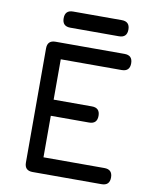

<svg xmlns="http://www.w3.org/2000/svg" viewBox="-92 -915 787 984"><g transform="rotate(10 301.5 -423.0)"><path d="M208 -762Q166 -762 166 -804Q166 -846 208 -846H461Q503 -846 503 -804Q503 -762 461 -762ZM146 0Q104 0 104 -42V-636Q104 -678 146 -678H505Q547 -678 547 -636Q547 -594 505 -594H188V-384H387Q429 -384 429 -342Q429 -300 387 -300H188V-84H505Q547 -84 547 -42Q547 0 505 0Z"/></g></svg>

Font: Jura
Style: Bold
Weight: 700
Designer: Daniel Johnson, Alexei Vanyashin
Foundry: Daniel Johnson
Version: Version 5.103